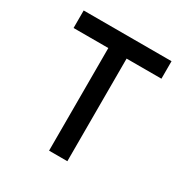

<svg xmlns="http://www.w3.org/2000/svg" viewBox="-161 -834 938 969"><g transform="rotate(30 308.0 -350.0)"><path d="M254.5 0V-598H52V-700H564V-598H361V0Z"/></g></svg>

Font: Overpass Mono SemiBold
Style: Regular
Weight: 600
Monospace: yes
Designer: Delve Withrington, Dave Bailey
Foundry: Delve Fonts LLC
Version: Version 4.000